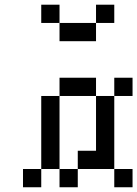

<svg xmlns="http://www.w3.org/2000/svg" viewBox="-20 -789 578 809"><path d="M76.9 -76.9H153.8V0H76.9ZM153.8 -153.8H230.8V-76.9H153.8ZM153.8 -230.8H230.8V-153.8H153.8ZM153.8 -307.7H230.8V-230.8H153.8ZM153.8 -384.6H230.8V-307.7H153.8ZM230.8 -461.5H307.7V-384.6H230.8ZM307.7 -461.5H384.6V-384.6H307.7ZM461.5 -461.5H538.5V-384.6H461.5ZM384.6 -384.6H461.5V-307.7H384.6ZM384.6 -307.7H461.5V-230.8H384.6ZM384.6 -230.8H461.5V-153.8H384.6ZM384.6 -153.8H461.5V-76.9H384.6ZM230.8 -76.9H307.7V0H230.8ZM307.7 -153.8H384.6V-76.9H307.7ZM461.5 -76.9H538.5V0H461.5ZM153.8 -769.2H230.8V-692.3H153.8ZM230.8 -692.3H307.7V-615.4H230.8ZM307.7 -692.3H384.6V-615.4H307.7ZM384.6 -769.2H461.5V-692.3H384.6Z"/></svg>

Font: Jacquarda Bastarda 9
Style: Regular
Weight: 400
Designer: Sarah Cadigan-Fried
Version: Version 1.000; ttfautohint (v1.8.4.7-5d5b)